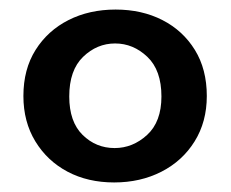

<svg xmlns="http://www.w3.org/2000/svg" viewBox="-20 -729 484 402"><path d="M29 -528Q29 -584 54.5 -624.5Q80 -665 123.5 -687Q167 -709 222 -709Q277 -709 320 -687Q363 -665 388 -624.5Q413 -584 413 -528Q413 -474 387.5 -433Q362 -392 318 -369.5Q274 -347 219 -347Q164 -347 121.5 -369.5Q79 -392 54 -433Q29 -474 29 -528ZM318 -527Q318 -582 288.5 -610Q259 -638 221 -638Q183 -638 154 -610Q125 -582 125 -527Q125 -474 153 -446.5Q181 -419 220 -419Q258 -419 288 -446.5Q318 -474 318 -527Z"/></svg>

Font: Albert Sans SemiBold
Style: Regular
Weight: 600
Designer: Andreas Rasmussen
Foundry: a.Foundry
Version: Version 1.025